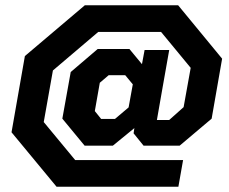

<svg xmlns="http://www.w3.org/2000/svg" viewBox="-20 -661 875 733"><path d="M490 -152 493 -172 411 -105H303L218 -208L250 -386L353 -474H474L522 -416L532 -470H626L600 -323L579 -203H626L681 -252L708 -402L595 -539H355L182 -392L147 -195L267 -50H679L661 52H196L24 -156L75 -447L304 -641H660L828 -437L788 -208L666 -105H528ZM487 -339 458 -374H395L361 -345L342 -237L366 -207H419L471 -251Z"/></svg>

Font: Chakra Petch
Style: Bold Italic
Weight: 700
Italic angle: -10°
Designer: Katatrad Aksorn Co.,Ltd.
Foundry: Cadson Demak Co.,Ltd.
Version: Version 1.000; ttfautohint (v1.6)